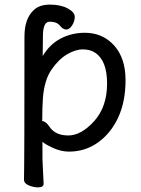

<svg xmlns="http://www.w3.org/2000/svg" viewBox="-20 -634 612 832"><path d="M444 -272Q444 -371 393 -405Q371 -420 339 -420Q307 -420 270.5 -398.5Q234 -377 203 -332Q172 -287 166 -209Q163 -167 163 -111L162 -110Q162 -109 164 -109Q178 -109 195 -84Q220 -47 276 -47Q332 -47 388 -109Q444 -171 444 -272ZM145 178Q126 178 105 169.5Q84 161 84 144Q86 55 86 -476Q86 -554 127 -591Q151 -614 197 -614Q243 -614 273.5 -597.5Q304 -581 304 -561Q304 -542 292.5 -524Q281 -506 267 -506Q253 -506 239.5 -523Q226 -540 195 -540Q166 -540 166 -477L165 -391Q195 -442 243 -467Q291 -492 347 -492Q425 -492 474.5 -437Q524 -382 524 -287Q524 -193 492 -124.5Q460 -56 404.5 -16.5Q349 23 279 23Q243 23 206.5 5.5Q170 -12 164 -20V56L169 162Q169 178 145 178Z"/></svg>

Font: ToneOZ-Pinyin-WenKai-Medium
Style: Medium
Weight: 700
Designer: Fontworks Inc.
Foundry: ToneOZ
Version: Version 0.240331